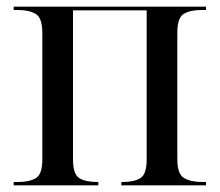

<svg xmlns="http://www.w3.org/2000/svg" viewBox="-20 -556 659 576"><path d="M21 0V-10H34Q68 -10 87.5 -21.5Q107 -33 107 -78V-457Q107 -502 87.5 -514Q68 -526 34 -526H21V-536H598V-526H585Q551 -526 531.5 -514.5Q512 -503 512 -458V-78Q512 -34 532 -22Q552 -10 587 -10H598V0H344V-10H348Q382 -10 401 -21.5Q420 -33 420 -78V-525H199V-78Q199 -33 218 -21.5Q237 -10 272 -10H275V0Z"/></svg>

Font: Noto Serif Display SemiCondensed
Style: Regular
Weight: 400
Width: 4
Designer: Monotype Design Team
Foundry: Monotype Imaging Inc.
Version: Version 2.009